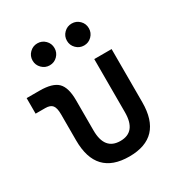

<svg xmlns="http://www.w3.org/2000/svg" viewBox="-174 -859 935 993"><g transform="rotate(-30 293.0 -362.5)"><path d="M312.5 9.8Q114.7 9.8 114.7 -200.2V-356.4Q114.7 -394 102.5 -409.4Q90.3 -424.8 60.1 -424.8H2.4V-517.6H79.6Q156.2 -517.6 187.3 -487.1Q218.3 -456.5 218.3 -380.9V-200.2Q218.3 -83 312.5 -83Q406.2 -83 406.2 -200.2V-517.6H509.8V-200.2Q509.8 9.8 312.5 9.8ZM191.4 -604.5Q164.6 -604.5 145.3 -623.8Q126 -643.1 126 -669.9Q126 -697.3 145.3 -716.3Q164.6 -735.4 191.4 -735.4Q218.8 -735.4 237.8 -716.3Q256.8 -697.3 256.8 -669.9Q256.8 -643.1 237.8 -623.8Q218.8 -604.5 191.4 -604.5ZM396.5 -604.5Q369.6 -604.5 350.3 -623.8Q331.1 -643.1 331.1 -669.9Q331.1 -697.3 350.3 -716.3Q369.6 -735.4 396.5 -735.4Q423.8 -735.4 442.9 -716.3Q461.9 -697.3 461.9 -669.9Q461.9 -643.1 442.9 -623.8Q423.8 -604.5 396.5 -604.5Z"/></g></svg>

Font: Cascadia Mono PL
Style: Regular
Weight: 400
Monospace: yes
Designer: Aaron Bell
Foundry: Saja Typeworks
Version: Version 2404.023; ttfautohint (v1.8.4)